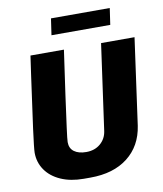

<svg xmlns="http://www.w3.org/2000/svg" viewBox="-94 -938 867 1023"><g transform="rotate(-10 340.0 -426.0)"><path d="M291 -686 257 -447Q242 -338 233.5 -274.5Q225 -211 225 -197Q225 -163 249 -145.5Q273 -128 314 -128Q360 -128 390.5 -154Q421 -180 427 -221L492 -686H673L608 -218Q592 -111 514.5 -50.5Q437 10 312 10H276Q205 10 152 -13.5Q99 -37 70.5 -78.5Q42 -120 42 -172Q42 -194 56 -299.5Q70 -405 95 -581L110 -686ZM570 -862 557 -773H239L252 -862Z"/></g></svg>

Font: Chivo ExtraBold Italic
Style: Regular
Weight: 800
Italic angle: -8.05°
Designer: Hector Gatti
Foundry: Omnibus-Type
Version: Version 1.007